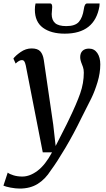

<svg xmlns="http://www.w3.org/2000/svg" viewBox="-68 -849 617 1118"><path d="M59 -499Q44 -499 23 -479L10 -508Q21 -524 51.5 -545.5Q82 -567 116 -567Q151 -567 166.5 -550Q182 -533 187 -500L242 -123L256 1L320 -125L334 -154Q378 -245 399 -305Q420 -365 420 -426Q420 -445 415 -459Q410 -473 409 -475Q399 -499 399 -516Q399 -540 412.5 -553Q426 -566 450 -566Q481 -566 498.5 -540.5Q516 -515 516 -474Q516 -424 500 -371Q484 -318 464 -277Q444 -236 406 -162Q362 -71 312.5 12.5Q263 96 228 143Q196 194 152 221.5Q108 249 47 249Q23 249 -6 243.5Q-35 238 -48 232L-23 156Q-12 165 11 172Q34 179 62 179Q106 179 151 145Q196 111 235 38H181L82 -468Q78 -486 73 -492.5Q68 -499 59 -499ZM236 -808Q236 -798 234.5 -787Q233 -776 233 -767Q233 -732 253 -714.5Q273 -697 318 -697Q370 -697 391.5 -722Q413 -747 420 -795Q424 -829 440 -829H512Q512 -819 511 -813Q484 -653 309 -653Q229 -653 182 -687.5Q135 -722 135 -793Q135 -813 139 -829H224Q236 -829 236 -808Z"/></svg>

Font: Koeln Type Serif
Style: Italic
Weight: 400
Italic angle: -8°
Designer: Eben Sorkin
Foundry: Eben Sorkin
Version: Version 2.002